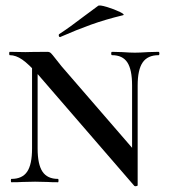

<svg xmlns="http://www.w3.org/2000/svg" viewBox="-20 -654 606 689"><path d="M95 -446 115 -443V-121Q115 -64 132.5 -38Q150 -12 188 -12Q190 -12 190 -6Q190 0 188 0Q164 0 151 -1L106 -2L60 -1Q46 0 21 0Q19 0 19 -6Q19 -12 21 -12Q60 -12 77.5 -38Q95 -64 95 -121ZM462 13 117 -386Q83 -424 60 -440Q37 -456 15 -456Q13 -456 13 -462Q13 -468 15 -468L71 -467Q80 -467 94 -467.5Q108 -468 150 -468Q158 -468 163 -463Q168 -458 178 -445L201 -416L464 -112L474 11Q474 13 469 14Q464 15 462 13ZM474 11 454 -20V-347Q454 -404 437 -430Q420 -456 382 -456Q379 -456 379 -462Q379 -468 382 -468L419 -467Q447 -465 464 -465Q481 -465 511 -467L549 -468Q552 -468 552 -462Q552 -456 549 -456Q510 -456 492 -430Q474 -404 474 -347ZM196 -521Q192 -521 191 -525.5Q190 -530 193 -532Q230 -556 282 -596L332 -633Q337 -637 363.5 -629Q390 -621 410.5 -611Q431 -601 420 -599Q358 -584 306.5 -565.5Q255 -547 198 -522Z"/></svg>

Font: Cormorant SC SemiBold
Style: Regular
Weight: 600
Designer: Christian Thalmann (Catharsis Fonts)
Foundry: Catharsis Fonts
Version: Version 4.000